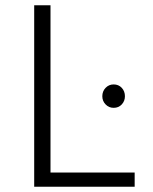

<svg xmlns="http://www.w3.org/2000/svg" viewBox="-20 -710 582 730"><path d="M110 0V-690H172V-54H492V0ZM369 -344Q369 -363 381.5 -376Q394 -389 412 -389Q431 -389 443 -376Q455 -363 455 -344Q455 -326 443 -313Q431 -300 412 -300Q394 -300 381.5 -313Q369 -326 369 -344Z"/></svg>

Font: Radio Canada Light
Style: Regular
Weight: 300
Designer: Charles Daoud, Etienne Aubert Bonn, Alexandre Saumier Demers, Jacques Le Bailly
Foundry: Radio-Canada
Version: Version 2.104;gftools[0.9.28.dev5+ged2979d]